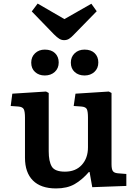

<svg xmlns="http://www.w3.org/2000/svg" viewBox="-20 -1042 767 1076"><path d="M294 14Q209 14 164.5 -30.5Q120 -75 120 -158V-383Q120 -416 113.5 -429.5Q107 -443 83 -445L40 -448L49 -517L238 -529L253 -521V-194Q253 -138 270 -109Q287 -80 344 -80Q404 -80 438.5 -118Q473 -156 473 -216V-383Q473 -416 467 -429.5Q461 -443 436 -445L393 -448L403 -517L590 -529L605 -521V-122Q605 -95 612 -84Q619 -73 639 -71L688 -67V0L497 7L482 -78H478Q440 -34 398 -10Q356 14 294 14ZM339 -817Q325 -817 312.5 -824.5Q300 -832 282 -850L158 -978L191 -1022L341 -935L492 -1021L522 -979L393 -847Q379 -832 367 -824.5Q355 -817 339 -817ZM454 -619Q420 -619 398.5 -638.5Q377 -658 377 -691Q377 -723 398.5 -743.5Q420 -764 454 -764Q490 -764 510.5 -744Q531 -724 531 -692Q531 -659 509 -639Q487 -619 454 -619ZM231 -619Q198 -619 176.5 -638.5Q155 -658 155 -691Q155 -723 176.5 -743.5Q198 -764 231 -764Q268 -764 288.5 -744Q309 -724 309 -692Q309 -659 287 -639Q265 -619 231 -619Z"/></svg>

Font: Literata 7pt SemiBold
Style: Regular
Weight: 600
Designer: Latin by Veronika Burian and Jose Scaglione. Greek by Irene Vlachou. Cyrillic by Vera Evstafieva.
Foundry: TypeTogether
Version: Version 3.002